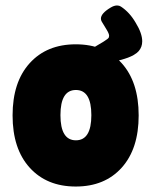

<svg xmlns="http://www.w3.org/2000/svg" viewBox="-20 -672 553 702"><path d="M384 -644Q397 -652 408 -652Q416 -652 422 -648Q454 -627 476 -589Q500 -550 500 -521Q500 -500 487 -485Q481 -478 469 -471Q433 -450 344 -439L312 -492L359 -520Q377 -531 378 -535.5Q379 -540 379 -541Q379 -549 369 -565L352 -593Q349 -598 349 -604Q349 -623 384 -644ZM88.5 -59Q26 -128 26 -250Q26 -372 88.5 -441Q151 -510 257 -510Q363 -510 425 -441Q487 -372 487 -250Q487 -128 425 -59Q363 10 257 10Q151 10 88.5 -59ZM257.5 -343Q201 -343 201 -251Q201 -159 257.5 -159Q314 -159 314 -251Q314 -343 257.5 -343Z"/></svg>

Font: Lilita One
Style: Regular
Weight: 400
Designer: Juan Montoreano
Foundry: Juan Montoreano
Version: Version 1.002